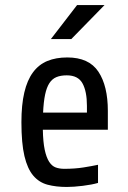

<svg xmlns="http://www.w3.org/2000/svg" viewBox="-20 -735 508 762"><path d="M150 -220Q151 -171 157.5 -140.5Q164 -110 175 -93Q186 -76 201 -70.5Q216 -65 235 -65Q277 -65 311.5 -70.5Q346 -76 369 -81V-9Q345 -2 308.5 2.5Q272 7 245 7Q202 7 168.5 -2Q135 -11 112 -38Q89 -65 77 -115.5Q65 -166 65 -250Q65 -319 76.5 -368Q88 -417 111 -448Q134 -479 168 -493Q202 -507 247 -507Q333 -507 370.5 -450.5Q408 -394 408 -295V-220ZM245 -436Q221 -436 204 -429Q187 -422 176 -405Q165 -388 159 -359.5Q153 -331 151 -288H325V-315Q325 -372 307.5 -404Q290 -436 245 -436ZM182 -580 286 -715H395L263 -580Z"/></svg>

Font: Share
Style: Regular
Weight: 400
Designer: Ralph du Carrois
Version: Version 1.002